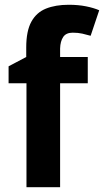

<svg xmlns="http://www.w3.org/2000/svg" viewBox="-20 -785 436 805"><path d="M348 -436H232V0H91V-436H16V-507L90 -546V-586Q90 -655 111.5 -694Q133 -733 173 -749Q213 -765 268 -765Q308 -765 340.5 -758.5Q373 -752 396 -742L360 -635Q343 -640 325 -644Q307 -648 285 -648Q257 -648 245 -630Q233 -612 232 -582V-546H348Z"/></svg>

Font: Noto Sans Gujarati SemiCondensed
Style: Bold
Weight: 700
Width: 4
Designer: Jelle Bosma - Monotype Design Team, Universal Thirst
Foundry: Monotype Imaging Inc.
Version: Version 2.106; ttfautohint (v1.8.4.7-5d5b)